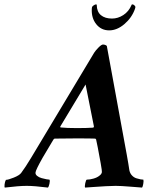

<svg xmlns="http://www.w3.org/2000/svg" viewBox="-81 -849 706 873"><path d="M428.2 -764.6Q455.1 -764.6 479.7 -780.5Q504.4 -796.4 517.1 -826.2Q517.1 -829.1 521 -829.1Q525.4 -829.1 530.3 -824.5Q535.2 -819.8 534.7 -816.4Q534.7 -815.9 533.7 -812.7Q532.7 -809.6 532.7 -808.6Q518.6 -768.6 484.9 -739.7Q451.2 -710.9 415.5 -710.9Q378.9 -710.9 356.4 -739.3Q334 -767.6 336.4 -809.6Q336.4 -810.5 336.9 -813.2Q337.4 -815.9 337.4 -816.4Q337.9 -819.8 344.7 -824.5Q351.6 -829.1 356 -829.1Q358.9 -829.1 358.9 -826.2Q359.4 -795.4 377.9 -780Q396.5 -764.6 428.2 -764.6ZM60.1 -130.9 347.2 -609.4Q354 -620.1 367.2 -633.3Q380.4 -646.5 387.2 -646.5Q393.1 -646.5 398.4 -644.3Q403.8 -642.1 404.8 -639.6L495.6 -144.5Q499 -127.9 502.4 -105.5Q505.9 -83 507.3 -74.2Q510.3 -60.5 519.3 -51Q528.3 -41.5 540 -38.1Q551.8 -34.7 558.6 -33.4Q565.4 -32.2 570.8 -32.2Q572.8 -25.9 570.3 -12.5Q567.9 1 564.9 3.9Q556.6 3.4 512.5 -0.2Q468.3 -3.9 444.8 -3.9Q426.3 -3.9 400.4 -2.4Q374.5 -1 344.7 1.2Q314.9 3.4 306.2 3.9Q303.2 0.5 306.6 -15.9Q310.1 -32.2 314 -32.2Q327.1 -32.2 343.8 -36.9Q360.4 -41.5 370.6 -49.8Q380.9 -57.1 382.3 -66.4Q383.3 -70.3 376.7 -107.4Q370.1 -144.5 363.3 -179.7L356 -214.8Q354 -218.8 351.1 -218.8Q334 -219.7 264.2 -219.7Q201.7 -219.7 169.4 -218.8Q164.1 -218.8 161.6 -213.9Q128.4 -159.2 112.8 -131.8Q82 -77.1 80.6 -65.4Q79.1 -56.6 87.4 -49.6Q95.7 -42.5 108.2 -39.1Q120.6 -35.6 130.4 -33.9Q140.1 -32.2 144 -32.2Q147 -27.3 143.8 -13.4Q140.6 0.5 137.2 3.9Q74.7 -3.9 40.5 -3.9Q5.4 -3.9 -59.1 3.9Q-61.5 1.5 -60.1 -11Q-58.6 -23.4 -54.2 -31.2Q-43.9 -31.2 -18.3 -41.5Q7.3 -51.8 15.1 -62.5Q33.2 -86.4 60.1 -130.9ZM308.1 -464.8 192.9 -273.4Q192.9 -269.5 194.8 -269.5Q221.2 -266.6 269 -266.6Q314 -266.6 342.3 -268.6Q343.3 -268.6 344.2 -269.5Q345.2 -271.5 345.7 -272.5L346.2 -273.4Z"/></svg>

Font: Amiri
Style: Bold Slanted
Weight: 700
Italic angle: 9°
Designer: Khaled Hosny
Version: Version 000.107